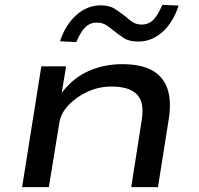

<svg xmlns="http://www.w3.org/2000/svg" viewBox="-20 -770 817 790"><path d="M71 0 150 -497H252L234 -388Q280 -449 344 -477.5Q408 -506 483 -506Q558 -506 604 -481.5Q650 -457 668 -407.5Q686 -358 675 -284L630 0H520L563 -275Q571 -325 560 -354.5Q549 -384 519 -399Q489 -414 439 -414Q386 -414 339 -392Q292 -370 261 -336.5Q230 -303 224 -264L181 0ZM294 -597 227 -600Q249 -668 294 -708Q339 -748 394 -748Q431 -748 454 -732.5Q477 -717 498 -701Q511 -688 526.5 -678.5Q542 -669 563 -669Q592 -669 611 -688.5Q630 -708 648 -750L715 -747Q692 -677 648 -638Q604 -599 549 -599Q511 -599 488.5 -614Q466 -629 446 -645Q431 -658 415.5 -667.5Q400 -677 378 -677Q350 -677 330.5 -657.5Q311 -638 294 -597Z"/></svg>

Font: Nunito Sans 7pt Expanded Medium
Style: Italic
Weight: 500
Width: 7
Italic angle: -9°
Designer: Vernon Adams
Foundry: Vernon Adams
Version: Version 3.101;gftools[0.9.27]